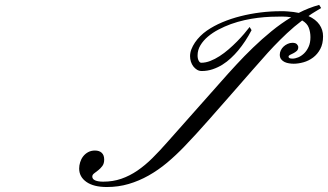

<svg xmlns="http://www.w3.org/2000/svg" viewBox="-20 -752 1317 771"><path d="M867.2 -423.8Q895.5 -456.1 928 -491.2Q960.4 -526.4 996.1 -560.8Q1031.7 -595.2 1070.3 -626.7Q1108.9 -658.2 1149.4 -682.6Q1133.3 -685.5 1112.3 -685.5Q1090.8 -685.5 1066.4 -684.6Q1042 -683.6 1015.6 -680.4Q989.3 -677.2 961.9 -671.1Q934.6 -665 907.2 -655.3Q881.8 -646 857.9 -633.5Q834 -621.1 815.2 -605.2Q796.4 -589.4 784.9 -570.3Q773.4 -551.3 773.4 -529.3Q773.4 -516.6 777.8 -508.3Q782.2 -500 788.1 -500Q805.7 -500 824.5 -507.3Q843.3 -514.6 861.8 -526.6Q880.4 -538.6 898.2 -554Q916 -569.3 931.6 -585.2Q947.3 -601.1 960.2 -616.2Q973.1 -631.3 982.4 -643.6L990.2 -630.9Q966.3 -585 936 -548.8Q922.9 -533.2 907.2 -518.6Q891.6 -503.9 873.3 -492.4Q855 -481 834 -473.9Q813 -466.8 790 -466.8Q779.8 -466.8 771.2 -471.9Q762.7 -477.1 756.3 -485.4Q750 -493.7 746.6 -504.4Q743.2 -515.1 743.2 -526.4Q743.2 -540 748.5 -554Q753.9 -567.9 762.9 -581.3Q772 -594.7 784.2 -606.9Q796.4 -619.1 810.5 -628.9Q837.9 -647.9 872.6 -662.6Q907.2 -677.2 946 -687Q984.9 -696.8 1025.6 -701.9Q1066.4 -707 1106.4 -707Q1113.8 -707 1121.1 -707Q1128.4 -707 1135.7 -706.1Q1159.2 -704.6 1179.7 -700.2Q1219.2 -720.7 1261.7 -732.4L1269.5 -719.7Q1256.3 -711.4 1243.4 -703.9Q1230.5 -696.3 1218.8 -687.5Q1248 -674.3 1262.7 -653.3Q1277.3 -632.3 1277.3 -606.4Q1277.3 -576.2 1266.1 -555.2Q1254.9 -534.2 1237.3 -521Q1219.7 -507.8 1199 -502Q1178.2 -496.1 1159.2 -496.1Q1150.9 -496.1 1141.1 -497.6Q1131.3 -499 1123 -502.9Q1114.7 -506.8 1109.1 -513.9Q1103.5 -521 1103.5 -532.2Q1103.5 -541.5 1107.7 -550Q1111.8 -558.6 1118.9 -565.2Q1126 -571.8 1135.3 -575.9Q1144.5 -580.1 1154.3 -580.1Q1167 -580.1 1172.4 -574.2Q1177.7 -568.4 1177.7 -562.5Q1177.7 -552.7 1171.6 -547.4Q1165.5 -542 1158.2 -538.3Q1150.9 -534.7 1144.8 -531.7Q1138.7 -528.8 1138.7 -524.4Q1138.7 -516.6 1154.3 -516.6Q1165 -516.6 1177.5 -521.7Q1189.9 -526.9 1200.9 -537.4Q1211.9 -547.9 1219.2 -564Q1226.6 -580.1 1226.6 -602.5Q1226.6 -623 1220 -640.6Q1213.4 -658.2 1193.4 -669.9Q1160.6 -645 1132.6 -618.7Q1104.5 -592.3 1079.6 -566.2Q1054.7 -540 1033.2 -515.1Q1011.7 -490.2 992.2 -468.8Q977.5 -452.1 958 -429.7Q938.5 -407.2 915.5 -381.1Q892.6 -355 867.7 -326.7Q842.8 -298.3 817.6 -269.8Q792.5 -241.2 767.6 -214.1Q742.7 -187 720.7 -164.1Q686.5 -128.4 650.9 -98.6Q615.2 -68.8 576.7 -47.1Q538.1 -25.4 496.6 -13.2Q455.1 -1 409.2 -1Q356 -1 326.9 -21.5Q297.9 -42 297.9 -75.2Q297.9 -87.4 301.8 -100.3Q305.7 -113.3 313.7 -123.8Q321.8 -134.3 333.7 -140.9Q345.7 -147.5 361.3 -147.5Q378.9 -147.5 388.7 -138.2Q398.4 -128.9 398.4 -111.3Q398.4 -95.2 390.9 -85.2Q383.3 -75.2 374.5 -68.4Q365.7 -61.5 358.2 -55.9Q350.6 -50.3 350.6 -43Q350.6 -32.7 362.3 -27.6Q374 -22.5 394.5 -22.5Q433.6 -22.5 467.3 -34.2Q501 -45.9 531.7 -66.9Q562.5 -87.9 592 -117.2Q621.6 -146.5 652.3 -181.6Q699.7 -235.4 754.6 -296.9Q809.6 -358.4 867.2 -423.8Z"/></svg>

Font: Meie Script
Style: Regular
Weight: 400
Version: Version 1.001